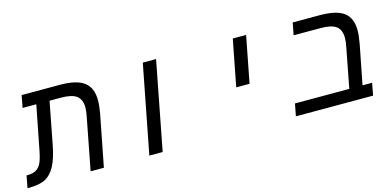

<svg xmlns="http://www.w3.org/2000/svg" viewBox="-92 -928 2552 1257"><g transform="rotate(-15 1184.5 -299.5)"><path d="M167 -516.1H74.2L89.8 -599.1H351.1Q461.9 -599.1 512.9 -560.5Q564 -522 564 -437Q564 -398.4 555.2 -351.1L486.8 0H397L464.8 -352.1Q472.2 -388.7 472.2 -412.1Q472.2 -466.8 440.2 -491.5Q408.2 -516.1 334 -516.1H256.8L202.1 -231.9Q185.1 -143.6 158.7 -93.5Q132.3 -43.5 92 -21.7Q51.8 0 -25.9 0H-30.8L-15.1 -83H-6.8Q26.9 -83 48.3 -95Q69.8 -106.9 83.3 -132.3Q96.7 -157.7 107.9 -213.9Z M911.1 -599.1H1001L885.3 0H794.9Z M1521 -599.1H1611.3L1550.3 -284.2H1460Z M1911.1 -516.1 1927.2 -599.1H2111.3Q2222.2 -599.1 2273.2 -561.5Q2324.2 -523.9 2324.2 -438Q2324.2 -406.2 2314.5 -351.1L2262.2 -83H2327.1L2311.5 0H1788.1L1804.2 -83H2172.4L2224.1 -352.1Q2231.4 -384.3 2231.4 -413.1Q2231.4 -467.3 2200 -491.7Q2168.5 -516.1 2094.2 -516.1Z"/></g></svg>

Font: Liberation Mono
Style: Italic
Weight: 400
Italic angle: -12°
Monospace: yes
Designer: Steve Matteson
Foundry: Ascender Corporation
Version: Version 2.1.5